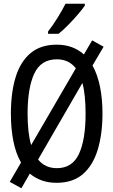

<svg xmlns="http://www.w3.org/2000/svg" viewBox="-20 -964 603 1023"><path d="M94 39 32 5 92 -98Q64 -147 51 -213Q38 -279 38 -358Q38 -471 63.5 -553.5Q89 -636 143 -681Q197 -726 282 -726Q327 -726 363 -712.5Q399 -699 427 -674L471 -749L532 -715L473 -615Q500 -566 513 -501Q526 -436 526 -359Q526 -251 501 -167.5Q476 -84 422.5 -37Q369 10 281 10Q237 10 201.5 -3Q166 -16 139 -39ZM127 -358Q127 -256 146 -191L384 -600Q347 -648 283 -648Q198 -648 162.5 -571.5Q127 -495 127 -358ZM283 -68Q365 -68 400.5 -143.5Q436 -219 436 -358Q436 -406 432 -447.5Q428 -489 419 -522L183 -114Q220 -68 283 -68ZM236 -796Q261 -828 286.5 -869Q312 -910 329 -944H432V-934Q419 -915 394.5 -886.5Q370 -858 342.5 -830Q315 -802 292 -784H236Z"/></svg>

Font: Noto Sans Mono SemiCondensed
Style: Regular
Weight: 400
Width: 4
Designer: Monotype Design Team
Foundry: Monotype Imaging Inc.
Version: Version 2.014